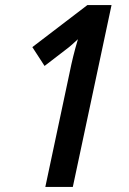

<svg xmlns="http://www.w3.org/2000/svg" viewBox="-20 -734 506 754"><path d="M158 0H266L418 -714H323L107 -549L155 -475L237 -538C255 -551 272 -567 286 -580C272 -533 262 -492 253 -447Z"/></svg>

Font: Noto Sans Display SemiCondensed Medium
Style: Italic
Weight: 500
Width: 4
Italic angle: -12°
Designer: Monotype Design Team
Foundry: Monotype Imaging Inc.
Version: Version 1.900